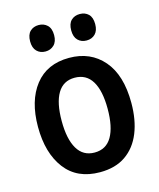

<svg xmlns="http://www.w3.org/2000/svg" viewBox="-113 -821 755 912"><g transform="rotate(-15 265.0 -365.5)"><path d="M266 10Q154 10 95 -67.5Q36 -145 36 -274Q36 -402 95 -477.5Q154 -553 263 -553Q368 -553 431 -480Q494 -407 494 -270Q494 -186 468.5 -123Q443 -60 392.5 -25Q342 10 266 10ZM265 -87Q322 -87 350 -135Q378 -183 378 -272Q378 -361 349.5 -408Q321 -455 264 -455Q208 -455 180 -408Q152 -361 152 -272Q152 -183 180.5 -135Q209 -87 265 -87ZM366 -611Q340 -611 323.5 -627.5Q307 -644 307 -676Q307 -709 323.5 -725Q340 -741 366 -741Q392 -741 408.5 -725Q425 -709 425 -676Q425 -644 408.5 -627.5Q392 -611 366 -611ZM164 -611Q138 -611 121.5 -627.5Q105 -644 105 -676Q105 -709 121.5 -725Q138 -741 164 -741Q189 -741 206 -725Q223 -709 223 -676Q223 -644 206 -627.5Q189 -611 164 -611Z"/></g></svg>

Font: Noto Sans Mono Condensed SemiBold
Style: Regular
Weight: 600
Width: 3
Designer: Monotype Design Team
Foundry: Monotype Imaging Inc.
Version: Version 2.014